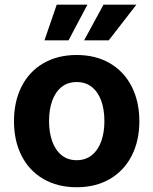

<svg xmlns="http://www.w3.org/2000/svg" viewBox="-20 -787 653 818"><path d="M39.6 -270.5Q39.6 -354.5 72 -418.5Q104.5 -482.4 165 -517.6Q225.6 -552.7 306.6 -552.7Q387.7 -552.7 448 -517.6Q508.3 -482.4 541 -418.5Q573.7 -354.5 573.7 -270.5Q573.7 -187 541 -123.3Q508.3 -59.6 448 -24.4Q387.7 10.7 306.6 10.7Q225.6 10.7 165 -24.4Q104.5 -59.6 72 -123.3Q39.6 -187 39.6 -270.5ZM424.8 -271Q424.8 -319.8 411.4 -357.4Q397.9 -395 371.3 -416.3Q344.7 -437.5 306.6 -437.5Q268.6 -437.5 242.2 -416.3Q215.8 -395 202.4 -357.7Q189 -320.3 189 -271Q189 -222.7 202.4 -185.1Q215.8 -147.5 242.2 -126Q268.6 -104.5 306.6 -104.5Q344.7 -104.5 371.3 -126Q397.9 -147.5 411.4 -185.1Q424.8 -222.7 424.8 -271ZM169.4 -615.2 221.7 -767.1H352.5L272 -615.2ZM338.4 -615.2 420.9 -767.1H561L443.4 -615.2Z"/></svg>

Font: Inter RS Variable
Style: Regular
Weight: 400
Designer: Rasmus Andersson (customised by Maria Ramos and Noel Pretorius)
Foundry: rsms
Version: Version 3.001;Glyphs 3.2.3 (3260)